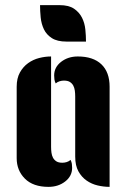

<svg xmlns="http://www.w3.org/2000/svg" viewBox="-20 -728 492 748"><path d="M273 -352Q273 -364 271.5 -375Q270 -386 265.5 -394.5Q261 -403 252.5 -408.5Q244 -414 229 -414Q221 -414 212.5 -411.5Q204 -409 197 -403Q193 -411 192 -418.5Q191 -426 191 -434Q191 -466 218 -487Q245 -508 283 -508Q343 -508 375 -477.5Q407 -447 407 -390V0Q384 0 360.5 -5.5Q337 -11 317.5 -24.5Q298 -38 285.5 -60.5Q273 -83 273 -118ZM179 -156Q179 -144 180.5 -133Q182 -122 186.5 -113.5Q191 -105 199.5 -99.5Q208 -94 223 -94Q231 -94 239.5 -96.5Q248 -99 255 -105Q259 -97 260 -89.5Q261 -82 261 -74Q261 -42 234 -21Q207 0 169 0Q109 0 77 -32Q45 -64 45 -112V-390Q45 -423 57.5 -445.5Q70 -468 89.5 -482Q109 -496 132.5 -502Q156 -508 179 -508ZM239 -566Q203 -566 182 -579.5Q161 -593 151 -614Q141 -635 138.5 -660Q136 -685 136 -708H212Q248 -708 268.5 -694Q289 -680 299.5 -659Q310 -638 312.5 -613Q315 -588 315 -566Z"/></svg>

Font: Kenia
Style: Regular
Weight: 400
Designer: Julia Petretta
Foundry: Julia Petretta
Version: Version 1.001